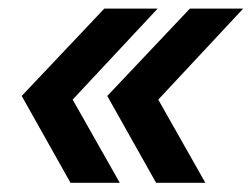

<svg xmlns="http://www.w3.org/2000/svg" viewBox="-20 -525 572 436"><path d="M140.1 -109.9 29.3 -307.1 216.8 -505.4H337.9L145 -298.8L252 -109.9ZM334.5 -109.9 223.6 -307.1 411.1 -505.4H532.2L339.4 -298.8L446.3 -109.9Z"/></svg>

Font: Schibsted Grotesk SemiBold
Style: Italic
Weight: 600
Italic angle: -12°
Designer: Bakken & Baeck AS, Henrik Kongsvoll
Foundry: Schibsted ASA
Version: Version 1.100;gftools[0.9.25]